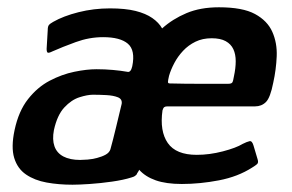

<svg xmlns="http://www.w3.org/2000/svg" viewBox="-20 -500 802 527"><path d="M179 7Q141 7 108 1Q75 -5 51.5 -21Q28 -37 19 -66.5Q10 -96 20 -143Q31 -195 57 -228Q83 -261 116.5 -278.5Q150 -296 184 -303Q218 -310 245 -310Q268 -310 290 -308Q312 -306 329 -303Q339 -300 343 -318Q352 -362 331 -380Q310 -398 263 -398Q225 -398 188 -384.5Q151 -371 124 -359Q114 -354 111 -355.5Q108 -357 108 -366Q109 -379 109.5 -391.5Q110 -404 111 -417Q111 -427 114 -431Q117 -435 126 -440Q154 -456 195.5 -466.5Q237 -477 282 -477Q324 -477 352 -470Q380 -463 398 -450.5Q416 -438 425 -422Q454 -448 492 -464Q530 -480 581 -480Q646 -480 680 -461.5Q714 -443 727.5 -412.5Q741 -382 739.5 -345.5Q738 -309 730 -273Q722 -232 710 -220Q698 -208 680 -208Q620 -208 559.5 -208Q499 -208 439 -208Q434 -208 431 -206Q428 -204 426 -197Q418 -140 440.5 -107.5Q463 -75 520 -75Q555 -75 591.5 -84.5Q628 -94 646 -105Q658 -111 665 -112.5Q672 -114 676 -100L687 -63Q690 -54 686 -50Q682 -46 672 -40Q633 -15 581 -5Q529 5 479 5Q436 5 407.5 -5Q379 -15 362 -34Q361 -31 358.5 -27.5Q356 -24 355 -21Q353 -19 350.5 -17Q348 -15 341 -13Q319 -6 287.5 -1.5Q256 3 226.5 5Q197 7 179 7ZM314 -215Q316 -228 303.5 -233Q291 -238 271.5 -239Q252 -240 235 -240Q220 -240 198 -233Q176 -226 156.5 -205Q137 -184 128 -143Q123 -117 129.5 -98.5Q136 -80 154 -70.5Q172 -61 200 -61Q208 -61 220.5 -62Q233 -63 246.5 -66.5Q260 -70 270 -75.5Q280 -81 283 -90Q290 -115 298.5 -150.5Q307 -186 314 -215ZM606 -270Q615 -270 617.5 -273.5Q620 -277 622 -290Q627 -313 627 -332Q627 -351 620.5 -365Q614 -379 599.5 -387Q585 -395 561 -395Q536 -395 516.5 -385.5Q497 -376 482.5 -360.5Q468 -345 458.5 -327Q449 -309 444 -292Q441 -279 441 -275Q441 -271 446 -271Q486 -270 526 -270Q566 -270 606 -270Z"/></svg>

Font: Glory Thin SemiBold
Style: Italic
Weight: 600
Italic angle: -12°
Version: Version 1.011